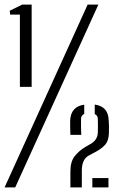

<svg xmlns="http://www.w3.org/2000/svg" viewBox="-27 -820 525 840"><path d="M60 -440V-756H17.5L15.5 -773L70.5 -800H111.5V-440ZM-7 0 356.5 -800H403.5L39.5 0ZM281 0V-70Q281 -113.5 300.2 -137.2Q319.5 -161 345.5 -176.5L373 -192.5Q399.5 -209 401 -240Q401.5 -252.5 401.5 -268.5Q401.5 -284.5 401 -299.5Q401 -315 387.5 -321V-362.5Q447 -354.5 448.5 -293.5Q449.5 -277.5 449.8 -270Q450 -262.5 449.5 -240Q449 -204.5 432.8 -186.5Q416.5 -168.5 389.5 -154.5L359.5 -138.5Q331 -121 331 -74V0ZM281 -230Q280.5 -251 280 -261.5Q279.5 -272 280 -293.5Q283 -354 341.5 -362V-321.5Q327.5 -315.5 327.5 -299.5Q327 -263 328.5 -230ZM377 0V-41H447.5V0Z"/></svg>

Font: Big Shoulders Stencil Text Light
Style: Regular
Weight: 300
Designer: Patric King
Foundry: XO Type Co
Version: Version 1.000